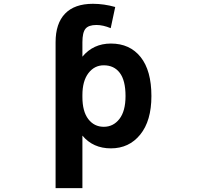

<svg xmlns="http://www.w3.org/2000/svg" viewBox="-20 -761 1040 1000"><path d="M633.8 -260.7Q633.8 -341.8 604 -381.3Q574.2 -420.9 520.5 -420.9Q471.7 -420.9 440.4 -379.9Q409.2 -338.9 409.2 -265.6V-255.9Q409.2 -180.7 439.9 -140.6Q470.7 -100.6 520.5 -100.6Q570.3 -100.6 602.1 -141.6Q633.8 -182.6 633.8 -260.7ZM269.5 218.8V-541Q269.5 -638.7 318.8 -689.9Q368.2 -741.2 463.9 -741.2Q521.5 -741.2 580.1 -724.6L556.6 -614.3Q516.6 -630.9 482.4 -630.9Q441.4 -630.9 425.3 -611.3Q409.2 -591.8 409.2 -541V-465.8Q465.8 -534.2 557.6 -534.2Q656.2 -534.2 712.4 -463.9Q768.6 -393.6 768.6 -260.7Q768.6 -131.8 710.4 -60.1Q652.3 11.7 557.6 11.7Q464.8 11.7 409.2 -54.7V218.8Z"/></svg>

Font: GenEi Gothic M Regular
Style: Bold
Weight: 700
Designer: o_tamon (Modified); [Source Han Sans]
Ryoko NISHIZUKA  (kana & ideographs); Paul D. Hunt (Latin, Greek & Cyrillic); Wenl
Version: Version 1.1a;Original Version 1.004